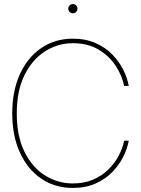

<svg xmlns="http://www.w3.org/2000/svg" viewBox="-20 -928 700 956"><path d="M342.8 7.8Q253.4 7.8 185.3 -38.6Q117.2 -85 79.1 -168.5Q41 -252 41 -363.3Q41 -475.1 79.1 -558.6Q117.2 -642.1 185.3 -688.7Q253.4 -735.4 342.8 -735.4Q406.7 -735.4 455.8 -713.6Q504.9 -691.9 539.3 -656.5Q573.7 -621.1 594 -580.1Q614.3 -539.1 621.1 -500H598.1Q588.4 -549.8 556.9 -598.9Q525.4 -647.9 471.9 -680.4Q418.5 -712.9 342.8 -712.9Q268.1 -712.9 204.6 -672.6Q141.1 -632.3 102.3 -554.4Q63.5 -476.6 63.5 -363.3Q63.5 -249 102.3 -171.4Q141.1 -93.8 204.6 -54.2Q268.1 -14.6 342.8 -14.6Q399.4 -14.6 443.6 -33.7Q487.8 -52.7 519.5 -84Q551.3 -115.2 571 -152.8Q590.8 -190.4 598.1 -227.5H621.1Q614.3 -189 594 -147.9Q573.7 -106.9 539.3 -71.5Q504.9 -36.1 455.8 -14.2Q406.7 7.8 342.8 7.8ZM342.8 -861.8Q333.5 -861.8 326.7 -868.7Q319.8 -875.5 319.8 -884.8Q319.8 -894.5 326.7 -901.1Q333.5 -907.7 342.8 -907.7Q352.5 -907.7 359.1 -901.1Q365.7 -894.5 365.7 -884.8Q365.7 -875.5 359.1 -868.7Q352.5 -861.8 342.8 -861.8Z"/></svg>

Font: Inter Display Thin
Style: Regular
Weight: 100
Designer: Rasmus Andersson
Foundry: rsms
Version: Version 4.000;git-a52131595